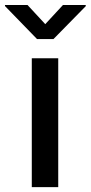

<svg xmlns="http://www.w3.org/2000/svg" viewBox="-59 -767 371 787"><path d="M179.7 -528.3H71.3V0H179.7ZM53.7 -746.6H-38.6V-742.2L92.8 -606.9H160.2L292.5 -741.7V-746.6H199.2L126.5 -668Z"/></svg>

Font: Bert Sans Medium
Style: Regular
Weight: 500
Designer: Christian Robertson (Google), Cristiano Sobral
Foundry: Google, Cristiano Sobral
Version: Version 3.101